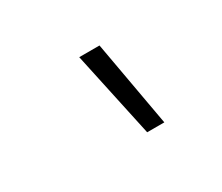

<svg xmlns="http://www.w3.org/2000/svg" viewBox="-70 -927 739 640"><g transform="rotate(-30 300.0 -607.0)"><path d="M410 -442H344L273 -772H351Z"/></g></svg>

Font: Iosevka HT Light Extended
Style: Italic
Weight: 300
Width: 7
Italic angle: -9°
Monospace: yes
Designer: Belleve Invis
Foundry: Belleve Invis
Version: Version 32.3.0; ttfautohint (v1.8.4)